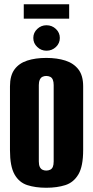

<svg xmlns="http://www.w3.org/2000/svg" viewBox="-20 -873 439 905"><path d="M198 12Q147 12 108.5 -0.5Q70 -13 48.5 -51Q27 -89 27 -165V-466Q27 -517 48.5 -546Q70 -575 108.5 -587.5Q147 -600 198 -600Q249 -600 288 -587.5Q327 -575 349.5 -546Q372 -517 372 -466V-166Q372 -89 349.5 -51Q327 -13 288 -0.5Q249 12 198 12ZM198 -69Q208 -69 216.5 -73Q225 -77 229 -86.5Q233 -96 233 -112V-472Q233 -487 229 -497Q225 -507 216.5 -511Q208 -515 198 -515Q188 -515 180 -511Q172 -507 167.5 -497Q163 -487 163 -472V-112Q163 -96 167.5 -86.5Q172 -77 180 -73Q188 -69 198 -69ZM199 -634Q174 -634 155.5 -651.5Q137 -669 137 -694Q137 -719 155.5 -736.5Q174 -754 199 -754Q225 -754 243.5 -736.5Q262 -719 262 -694Q262 -669 243.5 -651.5Q225 -634 199 -634ZM92 -785V-853H306V-785Z"/></svg>

Font: Alumni Sans Thin ExtraBold
Style: Regular
Weight: 800
Version: Version 1.018